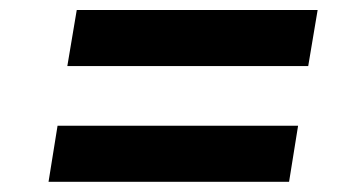

<svg xmlns="http://www.w3.org/2000/svg" viewBox="-20 -477 713 377"><path d="M585.2 -347.3 603.7 -457.4H130.7L112.2 -347.3ZM547.6 -120 565.3 -230.1H93L75.3 -120Z"/></svg>

Font: Riot Sans 2.0
Style: Bold Italic
Weight: 600
Italic angle: -9.39999°
Designer: Rasmus Andersson
Foundry: rsms
Version: Version 3.006;hotconv 1.0.109;makeotfexe 2.5.65596